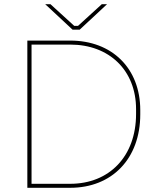

<svg xmlns="http://www.w3.org/2000/svg" viewBox="-20 -893 742 913"><path d="M325 -752H359L489 -873H464L351 -770H333L220 -873H195ZM110 0H314C512 0 647 -138 647 -349V-369C647 -569 512 -700 314 -700H110ZM130 -19V-681H314C499 -681 627 -559 627 -374V-351C627 -150 500 -19 314 -19Z"/></svg>

Font: Fixel Text Thin
Style: Regular
Weight: 100
Width: 4
Designer: AlfaBravo + MacPaw
Foundry: Kyrylo Tkachov, Marchela Mozhyna, Serhii Makarenko, Maria Weinstein, Zakhar Kryvoshyya
Version: Version 1.211